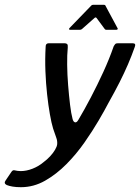

<svg xmlns="http://www.w3.org/2000/svg" viewBox="-120 -652 583 799"><path d="M-33 127Q-53 127 -67.5 124.5Q-82 122 -92 118Q-106 111 -96 98L-73 64Q-67 54 -58 57Q-53 58 -47.5 59Q-42 60 -34 60Q-10 60 15.5 50Q41 40 61 23Q76 12 88.5 -1.5Q101 -15 109 -28.5Q117 -42 118 -52Q119 -66 114.5 -78Q110 -90 101 -117Q94 -140 87.5 -177Q81 -214 76 -259.5Q71 -305 69 -355.5Q67 -406 70 -458Q70 -472 83 -472H149Q156 -472 159.5 -468.5Q163 -465 162 -454Q159 -424 159.5 -382.5Q160 -341 163.5 -297.5Q167 -254 171.5 -216.5Q176 -179 182 -157Q185 -145 192 -143Q199 -141 206 -153Q231 -195 258 -246.5Q285 -298 310 -352.5Q335 -407 353 -459Q357 -466 360 -469Q363 -472 371 -472H432Q447 -472 441 -457Q428 -420 412.5 -384Q397 -348 377.5 -309.5Q358 -271 331 -223Q316 -194 290.5 -150.5Q265 -107 231.5 -59Q198 -11 156.5 31Q115 73 67.5 100Q20 127 -33 127ZM171 -528Q168 -528 167.5 -530.5Q167 -533 169 -535L259 -628Q262 -632 267 -632H313Q318 -632 319 -628L369 -535Q371 -533 369.5 -530.5Q368 -528 364 -528H322Q318 -528 316 -531L282 -577Q278 -582 273 -577L221 -531Q217 -528 213 -528Z"/></svg>

Font: Glory Medium
Style: Italic
Weight: 500
Italic angle: -12°
Version: Version 1.011